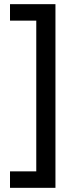

<svg xmlns="http://www.w3.org/2000/svg" viewBox="-20 -740 356 921"><path d="M28 82H154V-641H28V-720H246V161H28Z"/></svg>

Font: Noto Sans Arabic UI Cn Md
Style: Regular
Weight: 500
Width: 3
Designer: Monotype Design Team, Nadine Chahine and Nizar Qandah
Foundry: Monotype Imaging Inc.
Version: Version 2.010; ttfautohint (v1.8.4.7-5d5b)